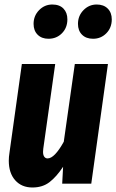

<svg xmlns="http://www.w3.org/2000/svg" viewBox="-20 -815 516 852"><path d="M19 -102Q19 -119 22 -137L77 -531H225L172 -155Q171 -150 171 -141Q171 -127 176.5 -119.5Q182 -112 191 -112Q222 -112 263 -186L312 -531H459L385 0H256L260 -75Q231 -31 200 -7Q169 17 124 17Q76 17 47.5 -15Q19 -47 19 -102ZM129 -709Q129 -745 153.5 -770Q178 -795 212 -795Q244 -795 261.5 -777Q279 -759 279 -729Q279 -692 255 -667.5Q231 -643 195 -643Q165 -643 147 -661Q129 -679 129 -709ZM326 -709Q326 -745 350.5 -770Q375 -795 409 -795Q440 -795 458 -777Q476 -759 476 -729Q476 -692 452 -667.5Q428 -643 393 -643Q362 -643 344 -661Q326 -679 326 -709Z"/></svg>

Font: Fira Sans Extra Condensed
Style: Bold Italic
Weight: 700
Width: 3
Italic angle: -8°
Designer: Carrois Corporate & Edenspiekermann AG
Foundry: Carrois Corporate GbR & Edenspiekermann AG
Version: Version 4.203